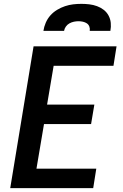

<svg xmlns="http://www.w3.org/2000/svg" viewBox="-20 -975 640 995"><path d="M33 0 154 -735H584L568 -634H258L224 -433H469L452 -332H208L169 -101H479L463 0ZM205 -815Q208 -836 217 -857Q226 -878 241 -895Q256 -912 276 -924Q296 -936 317 -943Q338 -950 359 -952.5Q380 -955 402 -955Q423 -955 443.5 -952.5Q464 -950 483 -943Q502 -936 517.5 -924Q533 -912 542.5 -894.5Q552 -877 554 -856.5Q556 -836 552 -815H445Q447 -827 443 -837.5Q439 -848 430 -854Q421 -860 409.5 -862.5Q398 -865 387 -865Q375 -865 363 -862.5Q351 -860 340 -854Q329 -848 321.5 -837.5Q314 -827 312 -815Z"/></svg>

Font: Iosevka Curly Extended
Style: Bold Italic
Weight: 700
Width: 7
Italic angle: -9°
Monospace: yes
Designer: Belleve Invis
Foundry: Belleve Invis
Version: Version 11.1.0; ttfautohint (v1.8.3)